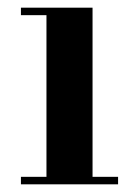

<svg xmlns="http://www.w3.org/2000/svg" viewBox="-20 -480 359 500"><path d="M221 -460V-19.5H287.5V0H34.5V-19.5H101V-440.5H34.5V-460Z"/></svg>

Font: Bodoni Moda 11pt SemiBold
Style: Regular
Weight: 600
Designer: Owen Earl
Foundry: indestructible type
Version: Version 2.004